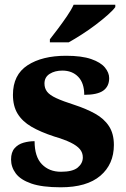

<svg xmlns="http://www.w3.org/2000/svg" viewBox="-20 -786 536 816"><path d="M238 10Q159 10 113 -6Q67 -22 47 -49Q27 -76 27 -108Q27 -139 42 -156Q57 -173 80 -179.5Q103 -186 127 -186Q127 -120 158 -88Q189 -56 239 -56Q289 -56 310.5 -74Q332 -92 332 -117Q332 -137 319.5 -152Q307 -167 280.5 -180Q254 -193 210 -206Q152 -225 113.5 -247.5Q75 -270 55 -302.5Q35 -335 35 -383Q35 -468 97 -508.5Q159 -549 261 -549Q327 -549 367.5 -535Q408 -521 426 -499Q444 -477 444 -454Q444 -419 419 -401Q394 -383 338 -383Q338 -433 312.5 -459.5Q287 -486 245 -486Q213 -486 191 -472Q169 -458 169 -431Q169 -411 180 -396.5Q191 -382 219 -369Q247 -356 297 -340Q346 -324 384 -303Q422 -282 443 -250Q464 -218 464 -170Q464 -88 406.5 -39Q349 10 238 10ZM192 -619Q207 -638 226.5 -664Q246 -690 264.5 -717Q283 -744 293 -766H470V-756Q461 -743 438.5 -723Q416 -703 387 -681Q358 -659 327.5 -639.5Q297 -620 272 -606H192Z"/></svg>

Font: Noto Serif Bengali ExtraBold
Style: Regular
Weight: 800
Designer: Juan Bruce, Universal Thirst, Indian Type Foundry and the Monotype Design Team.
Foundry: Monotype Imaging Inc.
Version: Version 2.003